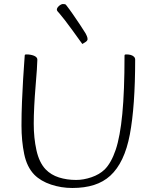

<svg xmlns="http://www.w3.org/2000/svg" viewBox="-20 -923 748 956"><path d="M340 13Q285 13 234 -4Q183 -21 151 -53Q114 -91 100.5 -156Q87 -221 87 -298Q87 -357 89.5 -417Q92 -477 95 -527Q98 -577 100.5 -609Q103 -641 103 -645Q103 -649 104.5 -650.5Q106 -652 113 -652Q122 -652 131 -650.5Q140 -649 148 -646Q156 -643 161 -638Q166 -633 166 -626Q166 -612 163.5 -575.5Q161 -539 157 -491.5Q153 -444 150.5 -395Q148 -346 148 -307Q148 -236 161.5 -175Q175 -114 207 -80Q234 -52 273.5 -39.5Q313 -27 359 -27Q396 -27 435.5 -40.5Q475 -54 501 -79Q534 -112 556 -177Q578 -242 589 -355.5Q600 -469 600 -645Q600 -649 601.5 -650.5Q603 -652 610 -652Q621 -652 630.5 -649.5Q640 -647 646.5 -641Q653 -635 653 -626Q653 -394 626.5 -253.5Q600 -113 529 -48Q495 -17 448 -2Q401 13 340 13ZM390 -704Q389 -705 375 -724.5Q361 -744 341.5 -771Q322 -798 303.5 -822Q285 -846 276 -856Q272 -860 267.5 -865.5Q263 -871 263 -875Q263 -881 268 -887.5Q273 -894 280.5 -898.5Q288 -903 293 -903Q301 -903 304 -902Q307 -901 310 -897Q325 -878 343 -852Q361 -826 378 -800.5Q395 -775 406 -757Q409 -752 412.5 -743.5Q416 -735 416 -728Q416 -720 404 -712.5Q392 -705 390 -704Z"/></svg>

Font: Briem Hand Thin
Style: Regular
Weight: 100
Designer: Gunnlaugur SE Briem, Eben Sorkin
Foundry: Sorkin Type Co.
Version: Version 1.003